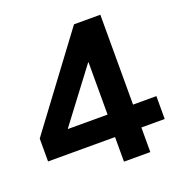

<svg xmlns="http://www.w3.org/2000/svg" viewBox="-131 -844 909 959"><g transform="rotate(-20 323.5 -365.0)"><path d="M366 0V-130.7H10V-252.3L366 -730H506V-252.3H630V-130.7H506V0ZM159 -249H369.4V-527.1H367.4L159 -251Z"/></g></svg>

Font: M PLUS 1 Thin
Style: Regular
Weight: 100
Designer: Coji Morishita
Foundry: UNDERFOREST DESIGN
Version: Version 1.001